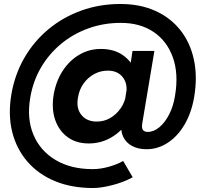

<svg xmlns="http://www.w3.org/2000/svg" viewBox="-20 -735 1032 965"><path d="M448 210Q340 210 256.5 175.5Q173 141 118 77.5Q63 14 41.5 -71.5Q20 -157 37 -260Q54 -360 102 -443.5Q150 -527 223.5 -588Q297 -649 389 -682Q481 -715 585 -715Q684 -715 760.5 -680.5Q837 -646 886.5 -583.5Q936 -521 954.5 -435.5Q973 -350 956 -248L860 -256Q878 -364 849 -446Q820 -528 752.5 -574Q685 -620 587 -620Q501 -620 424.5 -592.5Q348 -565 287 -514.5Q226 -464 186 -395.5Q146 -327 132 -244Q114 -139 148 -58Q182 23 259 69Q336 115 446 115Q485 115 527.5 103Q570 91 599 74L647 156Q601 181 544.5 195.5Q488 210 448 210ZM426 -14Q363 -14 319.5 -46Q276 -78 257 -133.5Q238 -189 250 -261Q262 -328 295.5 -379.5Q329 -431 378.5 -460Q428 -489 487 -489Q553 -489 598 -457.5Q643 -426 663 -371Q683 -316 671 -244Q660 -177 624.5 -125Q589 -73 538 -43.5Q487 -14 426 -14ZM466 -124Q503 -124 533.5 -141.5Q564 -159 586 -190Q608 -221 614 -261Q623 -314 597 -347Q571 -380 522 -380Q485 -380 453 -362.5Q421 -345 399.5 -314.5Q378 -284 372 -245Q362 -191 389 -157.5Q416 -124 466 -124ZM717 15Q674 15 643.5 -1.5Q613 -18 599 -48Q585 -78 591 -116L695 -115Q691 -90 699 -81Q707 -72 722 -72Q753 -72 781.5 -96Q810 -120 831 -161.5Q852 -203 860 -256L956 -248Q943 -170 908.5 -110.5Q874 -51 824 -18Q774 15 717 15ZM590 -112 646 -479H756L695 -115Z"/></svg>

Font: Figtree Light
Style: Bold Italic
Weight: 700
Italic angle: -9.5°
Version: Version 2.000